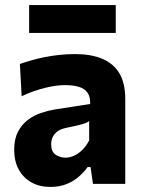

<svg xmlns="http://www.w3.org/2000/svg" viewBox="-20 -726 562 758"><path d="M179 12Q136 12 104 -6Q72 -24 54 -56.8Q36 -89.5 36 -134.5Q36 -177 51 -205.8Q66 -234.5 89.8 -252.5Q113.5 -270.5 141.8 -280Q170 -289.5 197 -294L336 -315.5Q337 -344.5 325 -360.8Q313 -377 290.2 -383.5Q267.5 -390 236 -390Q219 -390 199 -387.2Q179 -384.5 157.2 -379Q135.5 -373.5 112.2 -365.5Q89 -357.5 65.5 -346L58.5 -473.5Q77 -480 101 -487Q125 -494 153 -499.8Q181 -505.5 212.2 -509Q243.5 -512.5 276.5 -512.5Q339 -512.5 383.2 -494.2Q427.5 -476 451 -437Q474.5 -398 474.5 -335Q474.5 -310.5 474.5 -275Q474.5 -239.5 474.5 -211.5V-164Q474.5 -126 474.5 -85.8Q474.5 -45.5 474.5 0H347L337.5 -66.5H326Q312.5 -47.5 292 -29.2Q271.5 -11 243.2 0.5Q215 12 179 12ZM238.5 -103.5Q256 -103.5 273.5 -111.8Q291 -120 306 -135.2Q321 -150.5 332 -171.5V-248Q326 -243.5 316.8 -239.8Q307.5 -236 289.8 -231.8Q272 -227.5 240.5 -221Q222.5 -217.5 209.5 -209Q196.5 -200.5 189.2 -187.2Q182 -174 182 -156Q182 -127.5 199.2 -115.5Q216.5 -103.5 238.5 -103.5ZM95 -596V-706Q133.5 -706 176.5 -706Q219.5 -706 266 -706Q313 -706 355.5 -706Q398 -706 437 -706V-596Q398 -596 355.5 -596Q313 -596 266 -596Q219.5 -596 176.5 -596Q133.5 -596 95 -596Z"/></svg>

Font: Commissioner Thin
Style: Bold
Weight: 700
Version: Version 1.001;gftools[0.9.23]